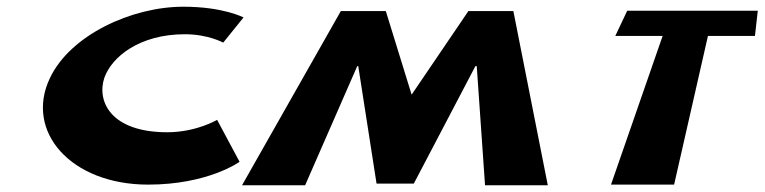

<svg xmlns="http://www.w3.org/2000/svg" viewBox="-20 -552 2278 572"><path d="M478.2 -158C309.2 -158 267.4 -251 291.1 -321C313.6 -383 395.9 -450 530.9 -450C599.9 -450 645 -425 645 -425L705.5 -500C705.5 -500 645.4 -532 526.4 -532C371.4 -532 189.4 -447 129 -320C52.6 -161 190.3 -2 421.3 -2C600.3 -2 693.7 -70 693.7 -70L626.8 -195C626.8 -195 565.2 -158 478.2 -158Z M1425 0H1612L1509.4 -519H1375.4L1206.3 -270L1129.4 -519H995.4L701 0H889L1044.3 -355H1047.3L1101.8 -5H1212.8L1396.3 -355H1400.3Z M1813.1 -445H1954.1L1800.3 -2H1988.3L2089.1 -445H2229.1L2237.6 -520H1848.6Z"/></svg>

Font: Hussar Milosc
Style: Obl
Weight: 700
Foundry: Cannot Into Space Fonts
Version: Version 1.02